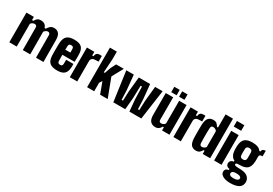

<svg xmlns="http://www.w3.org/2000/svg" viewBox="49 -1980 4781 3362"><g transform="rotate(30 2439.5 -299.0)"><path d="M40 0V-600H190V-535H216Q237 -571 260 -590.5Q283 -610 330 -610Q375 -610 405.5 -590Q436 -570 450 -525H474Q495 -561 522.5 -585.5Q550 -610 597 -610Q659 -610 693 -571Q727 -532 728 -441L730 0H580L578 -454Q577 -501 532 -501Q513 -501 492.5 -487Q472 -473 461 -455L463 0H313L311 -454Q311 -501 265 -501Q245 -501 222 -489.5Q199 -478 190 -458V0Z M1055 -233H1201Q1202 -228 1202.5 -206.5Q1203 -185 1202 -168Q1198 -73 1152.5 -31.5Q1107 10 1008 10Q905 10 858 -31.5Q811 -73 806 -168Q805 -185 804.5 -220.5Q804 -256 804 -297.5Q804 -339 804.5 -375Q805 -411 806 -430Q813 -527 859.5 -568.5Q906 -610 1006 -610Q1107 -610 1152.5 -569.5Q1198 -529 1202 -436Q1203 -425 1203 -397.5Q1203 -370 1203 -336.5Q1203 -303 1201 -275H954Q954 -243 954.5 -212Q955 -181 956 -152Q957 -125 969 -113.5Q981 -102 1008 -102Q1032 -102 1043 -113.5Q1054 -125 1055 -152Q1057 -177 1055 -233ZM1006 -498Q980 -498 968.5 -487.5Q957 -477 956 -453Q955 -435 955 -416.5Q955 -398 954 -378H1056Q1056 -405 1055.5 -427Q1055 -449 1055 -453Q1054 -477 1042.5 -487.5Q1031 -498 1006 -498Z M1263 0V-600H1413V-525H1439Q1444 -569 1465 -586.5Q1486 -604 1520 -604Q1533 -604 1545 -603.5Q1557 -603 1563 -601V-487H1522Q1464 -487 1441 -469.5Q1418 -452 1413 -422V0Z M1613 0V-800H1753V-648L1735 -372H1757L1802 -499L1854 -600H2009L1887 -376L2029 0H1876L1792 -227L1756 -172V0Z M2143 0 2059 -600H2211L2240 -299L2247 -110H2275L2282 -299L2312 -600H2541L2570 -299L2577 -110H2605L2612 -299L2642 -600H2794L2709 0H2468L2447 -234L2440 -490H2412L2405 -234L2384 0Z M2994 10Q2932 10 2894.5 -29Q2857 -68 2857 -159V-600H3007V-146Q3007 -99 3053 -99Q3073 -99 3096 -111Q3119 -123 3128 -142V-600H3278V0H3128V-65H3108Q3085 -25 3058.5 -7.5Q3032 10 2994 10ZM3091 -661V-770H3200V-661ZM2932 -661V-770H3041V-661Z M3358 0V-600H3508V-525H3534Q3539 -569 3560 -586.5Q3581 -604 3615 -604Q3628 -604 3640 -603.5Q3652 -603 3658 -601V-487H3617Q3559 -487 3536 -469.5Q3513 -452 3508 -422V0Z M3951 -800H4101V0H3951V-65H3930Q3909 -29 3885 -9.5Q3861 10 3814 10Q3752 10 3718.5 -29Q3685 -68 3680 -159Q3679 -183 3678.5 -220.5Q3678 -258 3678 -300Q3678 -342 3678.5 -379.5Q3679 -417 3680 -441Q3685 -532 3719.5 -571Q3754 -610 3816 -610Q3863 -610 3886 -590.5Q3909 -571 3930 -535H3951ZM3876 -99Q3896 -99 3919 -111Q3942 -123 3951 -142V-458Q3942 -478 3919 -489.5Q3896 -501 3876 -501Q3853 -501 3842.5 -489.5Q3832 -478 3830 -454Q3828 -411 3827 -353.5Q3826 -296 3827 -240.5Q3828 -185 3830 -146Q3832 -122 3842.5 -110.5Q3853 -99 3876 -99Z M4181 -687V-800H4331V-687ZM4181 0V-600H4331V0Z M4622 202Q4531 202 4479 175Q4427 148 4418 112Q4413 93 4416 74Q4420 51 4435.5 36Q4451 21 4488 15V-6Q4424 -13 4415 -64Q4412 -81 4415 -97Q4419 -118 4437.5 -135Q4456 -152 4490 -156V-176Q4409 -213 4402 -337Q4399 -391 4402 -430Q4410 -527 4457.5 -568.5Q4505 -610 4608 -610Q4738 -610 4783 -541H4802Q4807 -572 4824.5 -585.5Q4842 -599 4879 -600V-487H4864Q4837 -487 4825.5 -475.5Q4814 -464 4814 -437Q4815 -393 4814.5 -372Q4814 -351 4813 -337Q4807 -240 4759.5 -198Q4712 -156 4608 -156H4599Q4559 -155 4546 -149Q4533 -143 4533 -129V-126Q4534 -111 4556.5 -105.5Q4579 -100 4634 -99Q4738 -98 4788 -66Q4838 -34 4850 27Q4852 35 4852 48Q4852 61 4850 75Q4842 123 4810.5 150.5Q4779 178 4730.5 190Q4682 202 4622 202ZM4608 -268Q4665 -268 4668 -319Q4671 -377 4668 -448Q4665 -498 4608 -498Q4549 -498 4547 -448Q4544 -377 4547 -319Q4550 -268 4608 -268ZM4628 100Q4711 100 4727 63Q4734 48 4726 30Q4719 14 4694 6.5Q4669 -1 4628 -1Q4588 -1 4568 8.5Q4548 18 4542 34Q4536 50 4542 66Q4548 83 4568 91.5Q4588 100 4628 100Z"/></g></svg>

Font: Big Shoulders Display Black
Style: Regular
Weight: 900
Designer: Patric King
Foundry: XO Type Co
Version: Version 1.000; ttfautohint (v1.8.2)